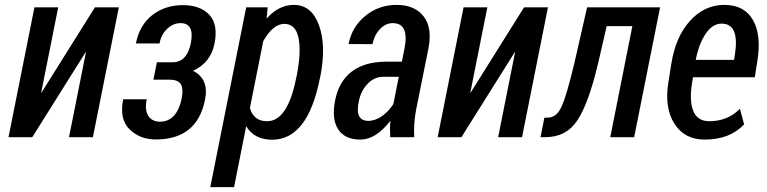

<svg xmlns="http://www.w3.org/2000/svg" viewBox="-20 -558 3119 781"><path d="M366.2 -528.3H463.4L357.9 0H260.7L329.6 -345.7L328.6 -346.2L111.3 0H14.6L120.1 -528.3H216.8L147.5 -181.2L148.4 -180.7Z M682.1 -304.7Q740.2 -304.7 756.3 -382.3Q772 -463.9 714.4 -463.9Q684.1 -463.9 659.7 -440.4Q635.3 -417 628.9 -381.3H532.7Q547.9 -457 600.1 -497.1Q652.3 -537.1 723.6 -537.1Q794.9 -537.1 831.5 -497.6Q868.2 -458 852.5 -380.4Q836.9 -302.7 765.1 -270Q831.1 -236.8 814 -152.3Q781.7 9.3 613.8 9.3Q548.8 9.3 506.8 -32.2Q464.8 -73.7 481 -154.3H577.1Q567.9 -112.3 582.5 -87.9Q597.2 -63.5 630.4 -63Q663.6 -62.5 687 -86.9Q709.5 -111.3 718.3 -154.3Q727.1 -197.3 715.3 -215.8Q703.6 -234.4 668 -233.9H604L618.2 -304.7Z M1050.8 -390.6 996.6 -118.7Q1011.7 -64.9 1066.4 -64.9Q1149.4 -64.9 1184.1 -237.8L1186.5 -248Q1206.1 -345.7 1194.3 -403.3Q1182.6 -460.9 1136.7 -460.9Q1090.8 -460.9 1050.8 -390.6ZM1175.3 -538.1Q1247.1 -538.1 1277.3 -456.1Q1307.6 -374 1283.2 -248L1280.8 -237.8Q1231.4 10.3 1086.9 10.3Q1014.6 10.3 981.4 -44.4L932.1 203.1H835.4L981.4 -528.3H1068.8L1064.5 -483.9L1065.4 -483.4Q1114.3 -538.1 1175.3 -538.1Z M1478.5 -66.4Q1505.9 -66.4 1534.2 -85.9Q1561.5 -105.5 1580.1 -134.8L1602.1 -245.6H1538.6Q1502 -245.6 1474.6 -216.3Q1447.3 -187 1439.5 -145.5Q1422.4 -66.4 1478.5 -66.4ZM1552.2 -307.1H1614.7L1625.5 -361.3Q1645.5 -463.9 1577.1 -463.9Q1548.3 -463.9 1525.4 -439.5Q1502.4 -415 1495.1 -378.4L1397.9 -378.9Q1411.1 -448.2 1465.8 -493.2Q1520.5 -538.1 1593.3 -538.1Q1666 -538.1 1702.6 -492.2Q1739.3 -446.3 1722.7 -360.4L1673.3 -115.2Q1661.6 -55.7 1665 0H1567.4Q1566.4 -19.5 1566.4 -35.2Q1566.4 -50.8 1567.9 -64.9L1566.9 -65.4Q1508.3 9.8 1445.8 9.8Q1382.8 9.8 1355.5 -32.2Q1328.1 -74.2 1343.3 -150.4Q1358.4 -226.6 1411.1 -267.1Q1463.9 -307.1 1552.2 -307.1Z M2111.8 -528.3H2209L2103.5 0H2006.3L2075.2 -345.7L2074.2 -346.2L1856.9 0H1760.3L1865.7 -528.3H1962.4L1893.1 -181.2L1894 -180.7Z M2198.2 0H2178.7L2194.3 -79.1L2208.5 -79.6Q2243.7 -79.6 2264.2 -124Q2284.7 -168.5 2315.9 -299.3L2368.2 -528.3H2665L2559.6 0H2462.4L2552.2 -451.7H2447.8L2412.6 -299.3Q2374 -136.7 2328.6 -68.4Q2283.2 0 2198.2 0Z M2969.2 -334.5Q2989.3 -461.9 2915.5 -461.9Q2878.4 -461.9 2850.6 -420.9Q2822.8 -379.9 2810.1 -314.5H2965.8ZM2846.2 9.8Q2764.2 9.8 2723.1 -55.2Q2682.1 -120.1 2698.7 -222.7L2710.9 -299.8Q2728.5 -409.2 2787.1 -473.6Q2845.7 -538.1 2926.8 -538.1Q3007.3 -538.1 3042.5 -477.1Q3077.6 -416 3061 -312L3050.3 -243.7H2798.8L2795.4 -222.7Q2783.2 -149.4 2799.8 -107.4Q2816.4 -65.4 2864.3 -64.9Q2940.9 -64.9 2989.7 -115.7L3006.8 -52.2Q2949.2 9.8 2846.2 9.8Z"/></svg>

Font: RobotoCondensed-Italic
Style: Italic
Weight: 400
Designer: Google
Version: Version 1.200311; 2013